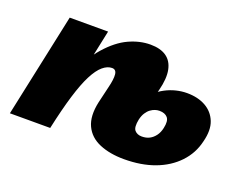

<svg xmlns="http://www.w3.org/2000/svg" viewBox="-79 -582 941 743"><g transform="rotate(20 391.0 -210.0)"><path d="M483 16Q425 16 382 -2Q339 -20 321 -58.5Q303 -97 316 -157L332 -225Q341 -261 339 -280.5Q337 -300 320 -300Q301 -300 282 -284Q263 -268 245 -233Q227 -198 209.5 -140.5Q192 -83 174 0H115Q140 -130 175.5 -214.5Q211 -299 253.5 -347Q296 -395 340.5 -415.5Q385 -436 429 -436Q470 -436 494.5 -419Q519 -402 526 -368Q533 -334 520 -283L485 -148Q478 -114 488.5 -102Q499 -90 518 -90Q536 -90 549.5 -97Q563 -104 573 -117.5Q583 -131 587 -150Q594 -181 583 -194Q572 -207 549 -207Q540 -207 531 -204Q522 -201 513 -194.5Q504 -188 496.5 -176.5Q489 -165 485 -148L463 -218Q479 -241 498 -258Q517 -275 538 -286Q559 -297 581.5 -302.5Q604 -308 626 -308Q671 -308 703 -290Q735 -272 748.5 -238Q762 -204 749 -154Q737 -102 700.5 -63.5Q664 -25 609 -4.5Q554 16 483 16ZM8 0 99 -427H257L167 0Z"/></g></svg>

Font: Ysabeau Black
Style: Italic
Weight: 900
Italic angle: -12°
Version: Version 2.000;gftools[0.9.27.dev2+g8671c4b]